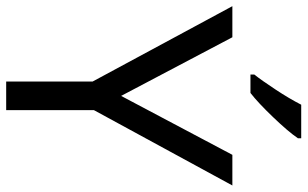

<svg xmlns="http://www.w3.org/2000/svg" viewBox="-202 -768 971 606"><g transform="rotate(90 283.0 -465.5)"><path d="M283.2 -362.8 469.2 -713.9H565.9L328.1 -276.9V0H237.8V-272.9L0 -713.9H98.1ZM215.8 -783.2Q234.4 -806.6 262.9 -849.9Q291.5 -893.1 311 -931.2H417V-920.9Q395.5 -889.6 350.1 -842.3Q304.7 -794.9 273.9 -771H215.8Z"/></g></svg>

Font: NotoSans
Style: Regular
Weight: 400
Designer: Monotype Design team
Foundry: Monotype Imaging Inc.
Version: Version 1.04; ttfautohint (v1.4.1)